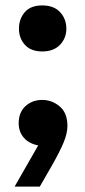

<svg xmlns="http://www.w3.org/2000/svg" viewBox="-20 -529 315 709"><path d="M121 8Q86 1 67.5 -21Q49 -43 49 -74Q49 -114 74 -137Q99 -160 136 -160Q172 -160 200.5 -136Q229 -112 229 -64Q229 -37 215 -3Q201 31 169 87L127 160H34ZM136 -339Q94 -339 72 -363.5Q50 -388 50 -423Q50 -459 71.5 -484Q93 -509 136 -509Q179 -509 202 -484Q225 -459 225 -423Q225 -388 201.5 -363.5Q178 -339 136 -339Z"/></svg>

Font: Tilda Sans Black
Style: Regular
Weight: 900
Designer: ParaType Ltd
Foundry: ParaType Ltd
Version: Version 1.009